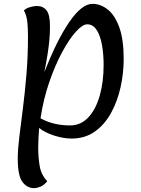

<svg xmlns="http://www.w3.org/2000/svg" viewBox="-20 -704 729 995"><path d="M157 271Q120 271 96 238.5Q72 206 72 118Q72 72 80 6.5Q88 -59 98.5 -141Q109 -223 117 -318Q125 -413 125 -516Q125 -552 122 -586.5Q119 -621 104 -650Q115 -661 135.5 -667Q156 -673 170 -673Q204 -673 221.5 -650Q239 -627 239 -568Q239 -530 236 -497.5Q233 -465 227 -426Q221 -387 210 -330Q275 -497 339.5 -590.5Q404 -684 459 -684Q501 -684 538 -655Q575 -626 598 -563Q621 -500 621 -398Q621 -326 605 -253Q589 -180 556 -119.5Q523 -59 472 -22.5Q421 14 351 14Q309 14 260.5 -1.5Q212 -17 183 -41Q181 -16 179.5 9.5Q178 35 178 61Q178 109 185.5 155.5Q193 202 225 235Q207 257 188.5 264Q170 271 157 271ZM343 -54Q399 -54 438 -96Q477 -138 497 -209Q517 -280 517 -367Q517 -423 508.5 -471Q500 -519 481 -548.5Q462 -578 432 -578Q408 -578 373.5 -540Q339 -502 302.5 -434.5Q266 -367 235.5 -279Q205 -191 190 -91Q224 -72 262.5 -63Q301 -54 343 -54Z"/></svg>

Font: Paprika
Style: Regular
Weight: 400
Designer: Eduardo Rodriguez Tunni
Foundry: Eduardo Rodriguez Tunni
Version: Version 1.010; ttfautohint (v1.8.3)